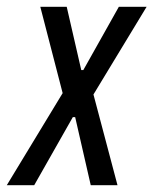

<svg xmlns="http://www.w3.org/2000/svg" viewBox="-56 -547 453 567"><path d="M-36 0 129 -272 63 -527H141L184 -340H190L295 -527H377L220 -268L291 0H212L166 -201H159L45 0Z"/></svg>

Font: Archivo ExtraCondensed
Style: Italic
Weight: 400
Width: 2
Italic angle: -10°
Designer: Hector Gatti
Foundry: Omnibus-Type
Version: Version 2.001